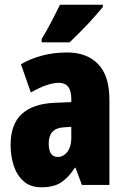

<svg xmlns="http://www.w3.org/2000/svg" viewBox="-20 -879 534 816"><path d="M266 -656Q349 -656 397 -606.5Q445 -557 445 -456V-93H328L301 -166H298Q271 -124 239.5 -103.5Q208 -83 156 -83Q109 -83 80 -109Q51 -135 38 -176Q25 -217 25 -262Q25 -351 72.5 -394.5Q120 -438 211 -442L283 -445V-459Q283 -527 230 -527Q183 -527 111 -486L69 -606Q110 -630 159.5 -643Q209 -656 266 -656ZM253 -338Q187 -335 187 -269Q187 -212 226 -212Q250 -212 266.5 -234Q283 -256 283 -291V-340ZM417 -849Q403 -832 379.5 -805.5Q356 -779 328.5 -751Q301 -723 276 -699H157V-713Q181 -753 200 -789.5Q219 -826 235 -859H417Z"/></svg>

Font: Noto Sans Kannada UI ExtraCondensed Black
Style: Regular
Weight: 900
Width: 2
Designer: Jelle Bosma - Monotype Design Team
Foundry: Monotype Imaging Inc.
Version: Version 2.005; ttfautohint (v1.8.4.7-5d5b)